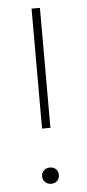

<svg xmlns="http://www.w3.org/2000/svg" viewBox="-51 -713 343 754"><g transform="rotate(-5 120.0 -336.0)"><path d="M136 -209H103V-682H136ZM153 -22Q153 -8 144 1Q135 10 120 10Q106 10 96.5 1Q87 -8 87 -22Q87 -36 96.5 -45Q106 -54 120 -54Q135 -54 144 -45Q153 -36 153 -22Z"/></g></svg>

Font: FiraGO UltraLight
Style: Regular
Weight: 200
Designer: bBox Type
Foundry: bBox Type GmbH
Version: Version 1.001